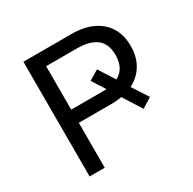

<svg xmlns="http://www.w3.org/2000/svg" viewBox="-156 -864 1025 1022"><g transform="rotate(-30 357.0 -352.5)"><path d="M112 0V-705H408Q483 -705 537 -679.5Q591 -654 620 -606.5Q649 -559 649 -492Q649 -423 617 -373Q585 -323 527 -298L530 -317L602 -206L541 -168L460 -296L486 -285Q468 -281 448.5 -278.5Q429 -276 408 -276H205V0ZM205 -357H394Q406 -357 418 -357.5Q430 -358 440 -361L432 -342L371 -438L431 -474L498 -369L483 -371Q555 -401 555 -491Q555 -560 514 -592Q473 -624 394 -624H205Z"/></g></svg>

Font: Nunito Sans 6pt
Style: Regular
Weight: 400
Version: Version 3.101;gftools[0.9.27]